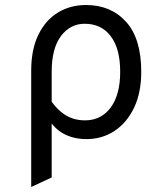

<svg xmlns="http://www.w3.org/2000/svg" viewBox="-20 -543 656 766"><path d="M104.5 203V-261.5Q104.5 -345.9 133 -404.2Q161.5 -462.6 210.8 -492.8Q260.1 -523 323 -523Q422.2 -523 482.9 -456.1Q543.5 -389.1 543.5 -256.5Q543.5 -173.2 514.8 -113.1Q486 -53 436.6 -20.5Q387.1 12 325 12Q271.6 12 230.5 -11.3Q189.4 -34.6 161 -90.2V-176.5Q193.6 -118 231.5 -90.4Q269.4 -62.8 319 -62.8Q383.9 -62.8 421.7 -114.1Q459.5 -165.4 459.5 -256.5Q459.5 -348.8 421.9 -398.5Q384.4 -448.2 317.8 -448.2Q260 -448.2 223.1 -399Q186.2 -349.8 186.2 -256.5V165Z"/></svg>

Font: Overpass Mono Light
Style: Regular
Weight: 300
Monospace: yes
Designer: Delve Withrington, Dave Bailey
Foundry: Delve Fonts LLC
Version: Version 4.000